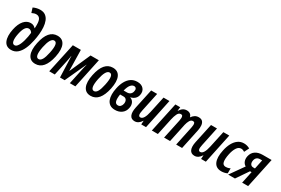

<svg xmlns="http://www.w3.org/2000/svg" viewBox="86 -1895 4427 3029"><g transform="rotate(30 2299.0 -380.0)"><path d="M169 10Q74 10 39.5 -70Q5 -150 33 -284Q56 -394 107.5 -454Q159 -514 230 -514Q262 -514 284 -501.5Q306 -489 319 -473H322Q324 -491 324 -508.5Q324 -526 324 -538Q324 -611 301.5 -644Q279 -677 236 -677Q199 -677 156 -655L129 -740Q159 -755 191.5 -762.5Q224 -770 255 -770Q315 -770 352.5 -741.5Q390 -713 409 -665Q428 -617 432.5 -557Q437 -497 430.5 -432Q424 -367 411 -305Q392 -211 359.5 -140Q327 -69 280 -29.5Q233 10 169 10ZM178 -82Q202 -82 221 -102.5Q240 -123 255 -157Q270 -191 281 -231Q292 -271 299 -310.5Q306 -350 309 -382Q284 -423 246 -423Q210 -423 183.5 -385Q157 -347 140 -265Q122 -178 132 -130Q142 -82 178 -82Z M608 10Q514 10 478 -69Q442 -148 472 -291Q527 -552 695 -552Q790 -552 826 -474Q862 -396 832 -253Q776 10 608 10ZM617 -82Q652 -82 677.5 -125.5Q703 -169 722 -262Q764 -460 687 -460Q618 -460 580 -278Q541 -82 617 -82Z M860 0 977 -542H1123L1131 -164H1133L1300 -542H1451L1336 0H1235L1293 -273Q1299 -302 1305 -328.5Q1311 -355 1319 -383H1317L1141 0H1056L1042 -384H1040Q1036 -359 1032 -334.5Q1028 -310 1022 -284L961 0Z M1617 10Q1523 10 1487 -69Q1451 -148 1481 -291Q1536 -552 1704 -552Q1799 -552 1835 -474Q1871 -396 1841 -253Q1785 10 1617 10ZM1626 -82Q1661 -82 1686.5 -125.5Q1712 -169 1731 -262Q1773 -460 1696 -460Q1627 -460 1589 -278Q1550 -82 1626 -82Z M2061 10Q2002 10 1966 -15Q1930 -40 1913.5 -83Q1897 -126 1897 -180.5Q1897 -235 1910 -295Q1925 -370 1956.5 -428Q1988 -486 2036 -519Q2084 -552 2151 -552Q2226 -552 2264.5 -507.5Q2303 -463 2289 -394Q2271 -308 2174 -284L2173 -281Q2216 -268 2236 -226.5Q2256 -185 2244 -130Q2231 -64 2181.5 -27Q2132 10 2061 10ZM2137 -468Q2105 -468 2076.5 -435Q2048 -402 2028 -324H2088Q2124 -324 2148 -342.5Q2172 -361 2179 -394Q2188 -426 2176.5 -447Q2165 -468 2137 -468ZM2066 -75Q2093 -75 2112 -94Q2131 -113 2138 -147Q2145 -190 2127.5 -216Q2110 -242 2074 -242H2011Q1998 -160 2010.5 -117.5Q2023 -75 2066 -75Z M2419 10Q2355 10 2331.5 -41.5Q2308 -93 2328 -188L2404 -542H2513L2441 -201Q2428 -142 2434.5 -115Q2441 -88 2467 -88Q2500 -88 2524.5 -128Q2549 -168 2565 -244L2629 -542H2737L2623 0H2536L2540 -67H2537Q2489 10 2419 10Z M2729 0 2845 -542H2933L2925 -475H2929Q2977 -552 3050 -552Q3126 -552 3145 -483H3148Q3171 -516 3200 -534Q3229 -552 3267 -552Q3315 -552 3338 -526.5Q3361 -501 3364.5 -458.5Q3368 -416 3358 -367L3280 0H3172L3246 -351Q3251 -376 3253 -399.5Q3255 -423 3247.5 -438.5Q3240 -454 3218 -454Q3184 -454 3163.5 -419Q3143 -384 3132 -336L3061 0H2952L3028 -356Q3033 -380 3034 -402.5Q3035 -425 3027.5 -439.5Q3020 -454 2999 -454Q2960 -454 2938.5 -409.5Q2917 -365 2903 -301L2839 0Z M3509 10Q3445 10 3421.5 -41.5Q3398 -93 3418 -188L3494 -542H3603L3531 -201Q3518 -142 3524.5 -115Q3531 -88 3557 -88Q3590 -88 3614.5 -128Q3639 -168 3655 -244L3719 -542H3827L3713 0H3626L3630 -67H3627Q3579 10 3509 10Z M3999 10Q3899 10 3863.5 -69.5Q3828 -149 3858 -287Q3874 -366 3906 -425.5Q3938 -485 3984.5 -518.5Q4031 -552 4092 -552Q4150 -552 4200 -523L4157 -436Q4126 -458 4095 -458Q4048 -458 4016.5 -409Q3985 -360 3969 -284Q3949 -188 3960.5 -136.5Q3972 -85 4025 -85Q4039 -85 4059.5 -89Q4080 -93 4104 -105V-14Q4081 -2 4052.5 4Q4024 10 3999 10Z M4119 0 4295 -249Q4258 -270 4242.5 -311Q4227 -352 4238 -403Q4253 -471 4304.5 -506.5Q4356 -542 4438 -542H4598L4483 0H4374L4420 -218H4392L4243 0ZM4407 -295H4437L4472 -462H4437Q4362 -462 4347 -389Q4339 -347 4355 -321Q4371 -295 4407 -295Z"/></g></svg>

Font: Noto Sans ExtraCondensed SemiBold
Style: Italic
Weight: 600
Width: 2
Italic angle: -12°
Designer: Monotype Design Team
Foundry: Monotype Imaging Inc.
Version: Version 2.013; ttfautohint (v1.8.4.7-5d5b)